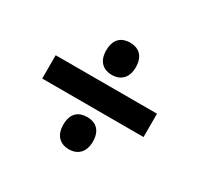

<svg xmlns="http://www.w3.org/2000/svg" viewBox="-111 -705 793 763"><g transform="rotate(30 285.0 -323.5)"><path d="M216.8 -493.7C216.8 -441.4 247.6 -419.9 284.7 -419.9C320.8 -419.9 352.5 -441.4 352.5 -493.7C352.5 -548.3 320.8 -567.9 284.7 -567.9C247.6 -567.9 216.8 -548.3 216.8 -493.7ZM517.6 -269.5V-376.5H52.7V-269.5ZM216.8 -152.8C216.8 -100.1 247.6 -78.6 284.7 -78.6C320.8 -78.6 352.5 -100.1 352.5 -152.8C352.5 -207.5 320.8 -226.6 284.7 -226.6C247.6 -226.6 216.8 -207.5 216.8 -152.8Z"/></g></svg>

Font: Noto Reveo Sans
Style: Bold
Weight: 700
Designer: Monotype Design team
Foundry: Monotype Imaging Inc.
Version: Version 1.04